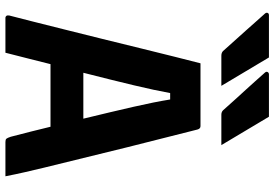

<svg xmlns="http://www.w3.org/2000/svg" viewBox="-168 -818 987 690"><g transform="rotate(90 325.0 -473.5)"><path d="M187 -947Q214 -901 238 -861.5Q262 -822 289 -776H181Q170 -776 164 -782Q138 -811 120.5 -830.5Q103 -850 89.5 -865Q76 -880 62 -896Q48 -912 29 -933Q25 -938 27 -942.5Q29 -947 35 -947ZM400 -947Q427 -901 451 -861.5Q475 -822 502 -776H393Q383 -776 377 -782Q351 -811 333.5 -830.5Q316 -850 302 -865Q288 -880 274 -896Q260 -912 241 -933Q237 -938 239.5 -942.5Q242 -947 248 -947ZM170 0H44Q41 0 38 -3Q35 -6 36 -13Q44 -43 57 -95Q70 -147 86.5 -212.5Q103 -278 120.5 -349Q138 -420 154.5 -487.5Q171 -555 185 -610.5Q199 -666 208 -701H434Q443 -701 446 -690Q475 -577 509.5 -438.5Q544 -300 583 -139Q591 -106 599 -71Q607 -36 614 0H491Q482 0 479 -3.5Q476 -7 472 -19Q462 -57 453 -93Q444 -129 436 -162H211Q202 -125 191.5 -84.5Q181 -44 170 0ZM315 -592Q305 -537 287 -461.5Q269 -386 242 -280H407Q382 -383 364.5 -459.5Q347 -536 338 -592Z"/></g></svg>

Font: Recursive Sn Lnr St
Style: Bold
Weight: 700
Version: Version 1.079;hotconv 1.0.112;makeotfexe 2.5.65598; ttfautoh